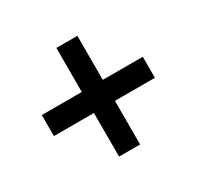

<svg xmlns="http://www.w3.org/2000/svg" viewBox="-112 -722 754 736"><g transform="rotate(-30 265.0 -353.5)"><path d="M311 -399H488V-306H311V-113H218V-306H41V-399H218V-594H311Z"/></g></svg>

Font: Noto Sans SemiCondensed SemiBold
Style: Regular
Weight: 600
Width: 4
Designer: Monotype Design Team
Foundry: Monotype Imaging Inc.
Version: Version 2.013; ttfautohint (v1.8.4.7-5d5b)